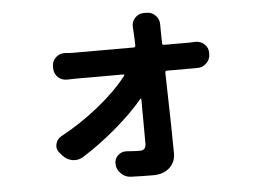

<svg xmlns="http://www.w3.org/2000/svg" viewBox="-50 -686 1101 830"><g transform="rotate(-5 500.0 -271.0)"><path d="M669.9 -485.4Q669.9 -477.5 677.7 -477.5H788.1Q797.9 -477.5 811.5 -478.5Q813.5 -478.5 815.4 -478.5Q835.9 -478.5 851.6 -464.8Q869.1 -449.2 869.1 -426.8V-420.9Q869.1 -397.5 851.6 -380.9Q835.9 -365.2 812.5 -365.2Q811.5 -365.2 811.5 -365.2Q800.8 -365.2 793 -365.2H680.7Q672.9 -365.2 672.9 -357.4Q679.7 -85 679.7 -5.9Q679.7 31.2 653.3 55.7Q627 80.1 583 80.1Q538.1 80.1 485.4 78.1Q460.9 77.1 443.4 59.6Q423.8 41 423.8 14.6Q423.8 -4.9 438.5 -19.5Q453.1 -33.2 472.7 -33.2Q474.6 -33.2 476.6 -33.2Q510.7 -30.3 535.2 -30.3Q560.5 -30.3 560.5 -60.5Q560.5 -107.4 559.6 -252Q558.6 -253.9 557.1 -254.4Q555.7 -254.9 554.7 -252.9Q507.8 -196.3 434.6 -133.8Q361.3 -71.3 286.1 -24.4Q269.5 -14.6 252 -14.6Q246.1 -14.6 239.3 -15.6Q214.8 -20.5 198.2 -39.1L186.5 -52.7Q175.8 -65.4 175.8 -80.1Q175.8 -85 176.8 -89.8Q181.6 -111.3 200.2 -122.1Q289.1 -169.9 368.2 -233.9Q447.3 -297.9 494.1 -359.4Q496.1 -361.3 495.1 -363.3Q494.1 -365.2 491.2 -365.2H285.2Q268.6 -365.2 248 -364.3Q247.1 -364.3 246.1 -364.3Q223.6 -364.3 208 -378.9Q191.4 -395.5 191.4 -418.9V-426.8Q191.4 -449.2 208 -464.8Q223.6 -479.5 245.1 -479.5Q247.1 -479.5 248 -479.5Q268.6 -477.5 282.2 -477.5H546.9Q553.7 -477.5 553.7 -485.4Q553.7 -505.9 551.8 -539.1L549.8 -569.3Q549.8 -589.8 563.5 -604.5Q579.1 -622.1 601.6 -622.1H615.2Q638.7 -622.1 654.3 -604.5Q668.9 -588.9 668.9 -566.4V-539.1Z"/></g></svg>

Font: Gen Jyuu Gothic Monospace Bold
Style: Bold
Weight: 700
Designer: [Source Han Sans]
Ryoko NISHIZUKA  (kana & ideographs); Paul D. Hunt (Latin, Greek & Cyrillic); Wenlong ZHANG  (bopomofo
Version: Version 1.002.20150607